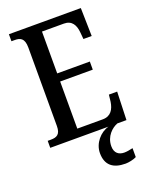

<svg xmlns="http://www.w3.org/2000/svg" viewBox="-172 -804 891 1134"><g transform="rotate(-20 273.0 -237.0)"><path d="M29 0H395C342 14 294 68 294 130C294 206 338 240 416 240C434 240 467 234 485 224V168C464 173 446 176 431 176C397 176 371 158 371 115C371 52 416 13 451 0H508L514 -177H462L457 -133C450 -89 430 -52 378 -52H218V-348H423V-399H218V-662H356C406 -662 425 -626 429 -581L433 -537H485L481 -714H29V-670H49C83 -670 110 -661 110 -601V-108C110 -55 86 -44 49 -44H29Z"/></g></svg>

Font: Noto Serif Hebrew Condensed Medium
Style: Regular
Weight: 500
Width: 3
Designer: Monotype Design Team
Foundry: Monotype Imaging Inc.
Version: Version 2.004